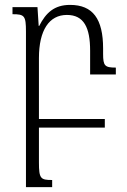

<svg xmlns="http://www.w3.org/2000/svg" viewBox="-20 -521 519 784"><path d="M139 142V0H408V-35H139V-284C139 -398 181 -460 253 -460C323 -460 348 -408 348 -314V-217H453V-245C408 -245 401 -252 401 -301V-323C401 -444 359 -501 266 -501C201 -501 167 -468 140 -415H138L133 -492H31V-463C80 -463 86 -457 86 -392V243H193V214C146 214 139 209 139 142Z"/></svg>

Font: Noto Serif Armenian Condensed Light
Style: Regular
Weight: 300
Width: 3
Designer: Monotype Design Team
Foundry: Monotype Imaging Inc.
Version: Version 2.008